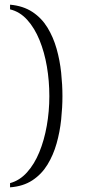

<svg xmlns="http://www.w3.org/2000/svg" viewBox="-20 -677 375 821"><path d="M23 124V106Q64 95 95.5 60Q127 25 148 -26Q169 -77 180 -139Q191 -201 191 -266Q191 -331 180.5 -392.5Q170 -454 149 -505.5Q128 -557 96.5 -592Q65 -627 23 -637V-657Q79 -652 118.5 -626Q158 -600 183 -559Q208 -518 222 -468.5Q236 -419 241.5 -366.5Q247 -314 247 -266Q247 -218 241.5 -165.5Q236 -113 222 -63.5Q208 -14 183 27Q158 68 118.5 94Q79 120 23 124Z"/></svg>

Font: Frank Ruhl Libre Light
Style: Regular
Weight: 300
Designer: Yanek Iontef
Foundry: Fontef
Version: Version 6.003;gftools[0.9.30]